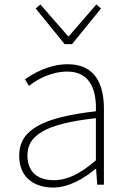

<svg xmlns="http://www.w3.org/2000/svg" viewBox="-20 -828 576 861"><path d="M218 13C288 13 354 -26 408 -70H411L416 0H446V-341C446 -448 408 -540 284 -540C198 -540 125 -496 92 -472L110 -443C144 -470 207 -507 282 -507C391 -507 413 -414 410 -329C173 -302 66 -247 66 -130C66 -30 136 13 218 13ZM221 -20C157 -20 103 -50 103 -131C103 -220 181 -273 410 -298V-109C341 -50 284 -20 221 -20ZM270 -630H303L433 -790L412 -808L289 -666H285L161 -808L140 -790Z"/></svg>

Font: Source Han Sans JP VF
Style: Regular
Weight: 250
Designer: Ryoko NISHIZUKA 西塚涼子 (kana, bopomofo & ideographs); Paul D. Hunt (Latin, Greek & Cyrillic); Sandoll Communications 산돌커뮤니
Foundry: Adobe
Version: Version 2.004;hotconv 1.0.118;makeotfexe 2.5.65603